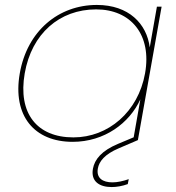

<svg xmlns="http://www.w3.org/2000/svg" viewBox="-20 -567 711 777"><path d="M60 -270C30 -98 119 7 274 7C403 7 504 -69 548 -165L519 0H538L634 -540H615L586 -375C574 -471 501 -547 372 -547C217 -547 90 -442 60 -270ZM567 -270C539 -114 418 -11 277 -11C129 -11 52 -109 80 -270C108 -431 221 -529 369 -529C510 -529 595 -426 567 -270ZM458 15C391 43 363 78 356 116C347 167 382 190 432 190C452 190 475 186 497 178L501 158C478 166 455 171 435 171C396 171 369 154 376 115C381 86 404 57 461 33L538 0L532 -16Z"/></svg>

Font: Poppins Devanagari Thin
Style: Italic
Weight: 100
Italic angle: -10°
Designer: Ninad Kale (Devanagari), Jonny Pinhorn (Latin)
Foundry: Indian Type Foundry
Version: 4.005